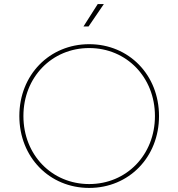

<svg xmlns="http://www.w3.org/2000/svg" viewBox="-20 -920 876 943"><path d="M418 3C613 3 761 -148 761 -350C761 -552 613 -703 418 -703C223 -703 75 -552 75 -350C75 -148 223 3 418 3ZM418 -16C235 -16 95 -159 95 -350C95 -541 235 -684 418 -684C601 -684 741 -541 741 -350C741 -159 601 -16 418 -16ZM390 -790H415L490 -900H460Z"/></svg>

Font: Chess Sans Thin
Style: Regular
Weight: 100
Designer: Wolf Bōese
Foundry: Wolf Bōese
Version: Version 7.223;Glyphs 3.3 (3306)